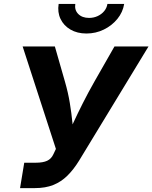

<svg xmlns="http://www.w3.org/2000/svg" viewBox="-20 -966 783 986"><path d="M83 0 104.5 -130.4H164.1Q200.7 -130.4 222.2 -140.4Q243.7 -150.4 254.4 -174.3L267.1 -201.2L96.2 -727.5H261.7L313.5 -546.9Q330.1 -489.3 338.6 -436.8Q347.2 -384.3 351.8 -337.4Q356.4 -290.5 360.4 -249.5H316.4Q335.9 -290.5 357.4 -337.2Q378.9 -383.8 405.3 -436Q431.6 -488.3 464.8 -546.9L567.9 -727.5H742.7L386.2 -141.1Q357.9 -95.2 325.9 -63.7Q293.9 -32.2 253.7 -16.1Q213.4 0 159.2 0ZM423.8 -793.9Q376.5 -793.9 341.8 -814.2Q307.1 -834.5 290.8 -868.9Q274.4 -903.3 281.2 -945.8H366.7Q361.8 -914.6 381.8 -894.3Q401.9 -874 437.5 -874Q460.9 -874 481.2 -883.3Q501.5 -892.6 514.9 -908.7Q528.3 -924.8 531.7 -945.8H617.7Q610.8 -903.3 582.8 -868.9Q554.7 -834.5 513.2 -814.2Q471.7 -793.9 423.8 -793.9Z"/></svg>

Font: Inter 17pt
Style: Bold Italic
Weight: 700
Italic angle: -9.3988°
Version: Version 4.001;git-66647c0bb